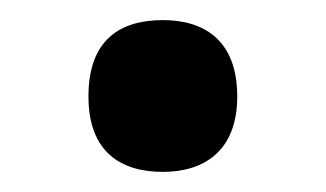

<svg xmlns="http://www.w3.org/2000/svg" viewBox="-20 -450 324 191"><path d="M142 -279C182 -279 216 -299 216 -354C216 -411 182 -430 142 -430C100 -430 68 -411 68 -354C68 -299 100 -279 142 -279Z"/></svg>

Font: Noto Serif Semi
Style: Regular
Weight: 600
Designer: Monotype Design Team
Foundry: Monotype Imaging Inc.
Version: Version 1.002